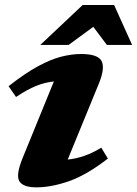

<svg xmlns="http://www.w3.org/2000/svg" viewBox="-20 -752 560 784"><path d="M72.5 -107 200 -419.5Q163 -415.5 127 -401Q91 -386.5 45.5 -356L15 -400Q82.5 -453 135.2 -481.5Q188 -510 230.8 -520.8Q273.5 -531.5 310.5 -531.5Q380 -531.5 394.8 -502.8Q409.5 -474 384 -411.5L256.5 -100.5Q325.5 -107 393.5 -149L420.5 -104.5Q334 -37.5 261.8 -12.2Q189.5 13 128.5 13Q74 13 59 -12.2Q44 -37.5 72.5 -107ZM144.5 -568.5 317.5 -731.5H446L519.5 -568.5H416.5L361 -642.5L260 -568.5Z"/></svg>

Font: Newsreader Caption
Style: Bold Italic
Weight: 700
Italic angle: -17°
Designer: Hugues Gentile
Foundry: Production Type
Version: Version 1.001